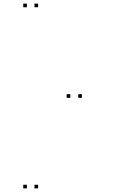

<svg xmlns="http://www.w3.org/2000/svg" viewBox="-20 -831 660 1061"><path d="M128.5 210V190H108.5V210ZM190.5 210V190H170.5V210ZM432.5 -290.5V-310.5H412.5V-290.5ZM190.5 -791V-811H170.5V-791ZM128.5 -791V-811H108.5V-791ZM368.5 -290.5V-310.5H348.5V-290.5Z"/></svg>

Font: Monaspace Xenon Dots Var
Style: Regular
Weight: 400
Designer: Riley Cran and the Lettermatic Team
Version: Version 1.100 (Monaspace Xenon Dots)